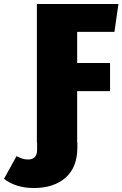

<svg xmlns="http://www.w3.org/2000/svg" viewBox="-151 -716 614 963"><path d="M236 -556V-400H401V-259H236V-1H237V23Q237 123 178 175Q119 227 19 227Q-71 227 -131 181L-68 67Q-50 76 -38 80Q-26 84 -9 84Q12 84 23.5 72Q35 60 35 36V0H34V-696H443L423 -556Z"/></svg>

Font: Fira Sans Condensed Black
Style: Regular
Weight: 900
Width: 3
Designer: Carrois Corporate & Edenspiekermann AG
Foundry: Carrois Corporate GbR & Edenspiekermann AG
Version: Version 4.203